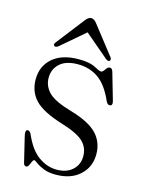

<svg xmlns="http://www.w3.org/2000/svg" viewBox="-98 -667 557 737"><g transform="rotate(15 180.5 -298.0)"><path d="M194 -9.5Q233.5 -9.5 256.8 -30.8Q280 -52 280 -86Q280 -119.5 256.5 -142.5Q233 -165.5 169.5 -185Q89.5 -209.5 58.2 -242.2Q27 -275 27 -324Q27 -376.5 64 -408.8Q101 -441 167.5 -441Q211.5 -441 232.8 -429.2Q254 -417.5 261.5 -417.5Q267.5 -417.5 275.2 -429.2Q283 -441 291 -441Q299.5 -441 303.5 -428.5L334 -323Q339.5 -305.5 331.5 -302Q320.5 -297.5 313 -311.5Q287 -371.5 251.8 -396.5Q216.5 -421.5 169.5 -421.5Q122 -421.5 97.8 -399.2Q73.5 -377 73.5 -343Q73.5 -309.5 97.8 -285Q122 -260.5 190 -241Q264 -219.5 295.2 -186.8Q326.5 -154 326.5 -105.5Q326.5 -55 291 -22.5Q255.5 10 195.5 10Q166.5 10 147 2Q127.5 -6 116.8 -14.2Q106 -22.5 102.5 -22.5Q98.5 -22.5 95.2 -14.8Q92 -7 88 1Q84 9 78 9Q69.5 9 67 -2.5L43 -102Q38 -123 45.5 -126.5Q55 -130 62.5 -115.5Q87.5 -58 121.8 -33.8Q156 -9.5 194 -9.5ZM79 -469Q69 -461.5 63 -466Q57 -471 64.5 -480.5L151 -592Q162 -606 172.5 -606Q184.5 -606 195 -592L282 -480.5Q289 -471.5 283 -466Q277 -461 267 -469.5L173 -549.5Z"/></g></svg>

Font: Fraunces 144pt Soft Light
Style: Regular
Weight: 300
Version: Version 1.000;[0bf87f6ff]